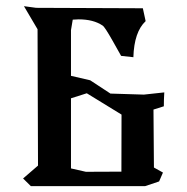

<svg xmlns="http://www.w3.org/2000/svg" viewBox="-20 -539 619 634"><path d="M488.3 14.2 518.1 30.8 505.4 60.1 459 75.7H82L56.2 50.3L105.5 7.8L104 -442.4L59.1 -518.6L109.9 -511.7L86.9 -513.2L451.7 -511.7L460.9 -469.2Q422.9 -433.6 420.4 -350.1L379.9 -354.5L351.6 -404.8Q325.7 -450.7 318.8 -454.6Q288.6 -475.1 239.7 -475.1Q230.5 -475.1 220.2 -474.1L214.4 -439.5V-288.6Q246.1 -281.2 277.8 -273.9L344.7 -230L455.1 -226.6L522.5 -233.9Q521 -210.4 521 -188L486.8 -177.2ZM214.4 -214.4V17.1L263.7 28.3L380.9 27.8L381.3 -160.6L266.6 -231Z"/></svg>

Font: Panteley
Style: Regular
Weight: 500
Designer: Kalashnikov Yuriy
Foundry: Øêîëà ïàâà èìåíè ñâÿòîãî àâíîàïîñòîëüíîãî Âëàäèìèà
Version: Version 1.80 April 12, 2018